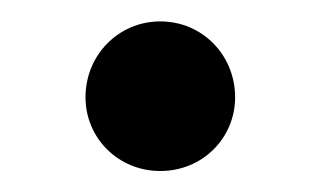

<svg xmlns="http://www.w3.org/2000/svg" viewBox="-20 -412 306 183"><path d="M61.5 -319.3C61.5 -280.3 92.8 -249 132.8 -249C172.9 -249 204.1 -280.3 204.1 -319.3C204.1 -359.4 172.9 -391.6 132.8 -391.6C92.8 -391.6 61.5 -359.4 61.5 -319.3Z"/></svg>

Font: Ed Sans Neue Medium
Style: Regular
Weight: 500
Designer: Stephen Hutchings
Version: Version 1.004;PS 001.004;hotconv 1.0.88;makeotf.lib2.5.64775